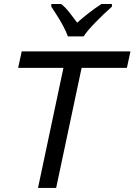

<svg xmlns="http://www.w3.org/2000/svg" viewBox="-20 -930 665 950"><path d="M257.8 0H168L293.9 -594.2H69.8L87.4 -675.8H625.5L607.9 -594.2H383.8ZM394 -750H315.9Q299.3 -796.4 254.9 -864.7L233.9 -897V-910.2H282.7Q302.7 -894.5 322 -870.1Q341.3 -845.7 361.8 -817.9Q421.9 -871.1 481.9 -910.2H533.7V-897Q491.2 -859.4 450.4 -817.4Q409.7 -775.4 394 -750Z"/></svg>

Font: Cadman
Style: Italic
Weight: 400
Italic angle: -12°
Designer: Paul James MIller
Foundry: High-Logic / Made with FontCreator
Version: Version 2.114;March 28, 2021;FontCreator 13.0.0.2683 64-bit